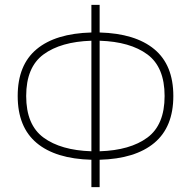

<svg xmlns="http://www.w3.org/2000/svg" viewBox="-20 -746 787 792"><path d="M357 26V-87Q209 -91 131 -156.5Q53 -222 53 -350Q53 -478 131 -543Q209 -608 357 -612V-726H391V-612Q538 -608 616.5 -543Q695 -478 695 -350Q695 -222 616.5 -156.5Q538 -91 391 -87V26ZM357 -122V-578Q231 -574 159.5 -521.5Q88 -469 88 -350Q88 -231 159.5 -178.5Q231 -126 357 -122ZM391 -122Q517 -126 588 -178.5Q659 -231 659 -350Q659 -469 588 -521.5Q517 -574 391 -578Z"/></svg>

Font: Zen Kaku Gothic New Light
Style: Regular
Weight: 300
Designer: Yoshimichi Ohira
Foundry: Positype
Version: Version 1.002